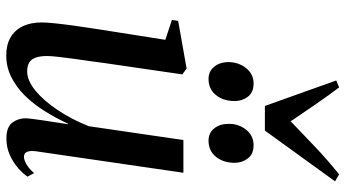

<svg xmlns="http://www.w3.org/2000/svg" viewBox="-248 -768 1026 569"><g transform="rotate(90 264.5 -483.0)"><path d="M143.5 11Q112.5 11 90.8 -1.5Q69 -14 57.5 -37.5Q46 -61 46 -94.5Q46 -107.5 48.5 -132.2Q51 -157 55 -185.8Q59 -214.5 62.8 -239.2Q66.5 -264 68.5 -276.5L97.5 -460.5L38.5 -480L41.5 -498.5L182.5 -523.5L200 -511L166 -277.5Q164 -260.5 160.5 -236.5Q157 -212.5 153.5 -187.5Q150 -162.5 147.8 -141.8Q145.5 -121 145.5 -110.5Q145.5 -90 150.2 -76.5Q155 -63 165 -57Q175 -51 191 -51Q218 -51 247.8 -75.2Q277.5 -99.5 305.2 -140.8Q333 -182 353.5 -233.5L394.5 -514H491.5L428 -78.5Q425.5 -61.5 429.2 -51.5Q433 -41.5 444 -41.5Q453.5 -41.5 466.2 -48.8Q479 -56 492.5 -71.5L503 -52Q493.5 -38 476.8 -23.5Q460 -9 438 0.8Q416 10.5 390 10.5Q355.5 10.5 342.5 -7.5Q329.5 -25.5 330 -48Q330 -52 331.8 -66.2Q333.5 -80.5 336.5 -99.8Q339.5 -119 342.5 -138.5Q345.5 -158 347.5 -172H346Q329 -135 308 -101.8Q287 -68.5 261.8 -43.2Q236.5 -18 207 -3.5Q177.5 11 143.5 11ZM213.5 -588.5Q191 -588.5 177.2 -605.2Q163.5 -622 163.5 -648.5Q164 -678 181.5 -700Q199 -722 227 -722Q253.5 -722 266.2 -705Q279 -688 279 -666Q279 -632.5 261.2 -610.5Q243.5 -588.5 213.5 -588.5ZM396 -588.5Q373.5 -588.5 360 -605.2Q346.5 -622 346.5 -648.5Q346.5 -678 364 -700Q381.5 -722 410 -722Q436 -722 449 -705Q462 -688 462 -666Q462 -632.5 444.2 -610.5Q426.5 -588.5 396 -588.5ZM293.5 -755.5 218 -967 238.5 -975.5Q262 -944.5 287 -908.2Q312 -872 339 -832Q375 -866.5 412.5 -902.2Q450 -938 496 -975.5L517 -963.5L366.5 -755.5Z"/></g></svg>

Font: Merriweather 120pt
Style: Italic
Weight: 400
Italic angle: -7.8°
Version: Version 2.101